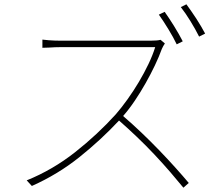

<svg xmlns="http://www.w3.org/2000/svg" viewBox="-20 -851 1040 892"><path d="M801 -645Q794 -660 784 -678Q774 -696 762.5 -715Q751 -734 739.5 -751.5Q728 -769 718 -783L745 -796Q754 -783 765.5 -766Q777 -749 788 -731Q799 -713 810 -694Q821 -675 829 -659ZM746 -649Q743 -645 738.5 -637Q734 -629 732 -624Q719 -588 699.5 -547Q680 -506 656.5 -464.5Q633 -423 606.5 -383.5Q580 -344 552 -312Q594 -276 637 -235Q680 -194 720 -152.5Q760 -111 795 -72Q830 -33 857 -1L832 21Q806 -11 771.5 -51Q737 -91 697.5 -133Q658 -175 615.5 -215.5Q573 -256 533 -291Q449 -201 349 -121Q249 -41 128 13L104 -13Q225 -62 329 -144Q433 -226 518 -320Q544 -350 572 -389Q600 -428 625 -470Q650 -512 670 -554Q690 -596 701 -632H261Q250 -632 235.5 -631.5Q221 -631 208 -630Q193 -629 177 -629V-667Q192 -665 207 -664Q220 -663 234.5 -662.5Q249 -662 261 -662H680Q711 -662 726 -666ZM846 -831Q856 -817 868 -800Q880 -783 892 -764.5Q904 -746 914.5 -728Q925 -710 933 -695L905 -681Q888 -715 865 -752.5Q842 -790 820 -818Z"/></svg>

Font: SpoqaHanSans
Style: Thin
Weight: 250
Designer: [Spoqa Han Sans] Dong-huui Kim \uAE40 \uB3D9 \uD718   [Noto Sans] Ryoko NISHIZUKA \u897F \u585A \u6DBC \u5B50  (kana & i
Foundry: Spoqa (http://bi.spoqa.com)
Version: Version 1.004;PS 1.004;hotconv 1.0.82;makeotf.lib2.5.63406